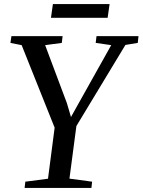

<svg xmlns="http://www.w3.org/2000/svg" viewBox="-20 -920 698 940"><path d="M100.5 0 104 -30.5 215 -45 247.5 -295 86 -699 31 -710 36 -743H286.5L282.5 -710L201 -699L307.5 -415L327.5 -347L364 -412.5L524.5 -699L448.5 -710L452.5 -743H658L654.5 -710L594 -700L354 -303L320 -45.5L431 -30.5L427.5 0ZM239 -900H516.5L507 -833H229.5Z"/></svg>

Font: Merriweather 72pt
Style: Italic
Weight: 400
Italic angle: -7.8°
Version: Version 2.101